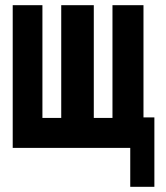

<svg xmlns="http://www.w3.org/2000/svg" viewBox="-20 -570 640 740"><path d="M482 0H29V-550H143.5V-115.5H216V-550H341.5V-115.5H413.5V-550H533V-117.5H575V150H482Z"/></svg>

Font: JuliaMono ExtraBold
Style: Regular
Weight: 800
Monospace: yes
Designer: cormullion
Foundry: corm
Version: Version 0.055; ttfautohint (v1.8.4)